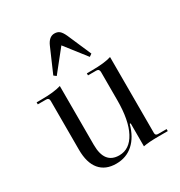

<svg xmlns="http://www.w3.org/2000/svg" viewBox="-161 -778 849 904"><g transform="rotate(-30 263.0 -326.5)"><path d="M174 -486 161 -496 217 -625Q234 -665 264 -665Q281 -665 291.5 -656Q302 -647 312 -625L368 -496L354 -486L265 -600ZM211 12Q153 12 122 -25Q91 -62 91 -133V-399Q91 -415 75 -415H30V-426H54Q125 -426 163 -438V-118Q163 -15 243 -15Q300 -15 332 -75.5Q364 -136 364 -245V-398Q364 -415 348 -415H303V-426H328Q400 -426 436 -438V-25Q436 -11 450 -11H497V0H447Q394 0 364 6V-119H359Q342 -56 304 -22Q266 12 211 12Z"/></g></svg>

Font: Arapey Regular-Display
Style: Regular
Weight: 400
Designer: Eduardo Rodriguez Tunni
Foundry: Eduardo Rodriguez Tunni
Version: Version 4.000